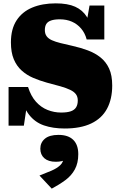

<svg xmlns="http://www.w3.org/2000/svg" viewBox="-20 -748 710 1143"><path d="M344 -78Q380 -78 401.5 -85.5Q423 -93 433 -109Q443 -125 443 -150Q443 -172 432 -187Q421 -202 398 -213Q375 -224 340.5 -234Q306 -244 259 -256Q216 -268 177.5 -284.5Q139 -301 109 -328Q79 -355 62 -395.5Q45 -436 45 -496Q45 -575 78.5 -626.5Q112 -678 172 -703Q232 -728 312 -728Q383 -728 427.5 -708Q472 -688 497.5 -647Q523 -606 538 -541L490 -583L513 -715H601V-513H496Q486 -551 463 -578Q440 -605 408 -619Q376 -633 336 -633Q304 -633 284 -626Q264 -619 255.5 -605Q247 -591 247 -569Q247 -547 257.5 -532.5Q268 -518 289 -508.5Q310 -499 340.5 -491.5Q371 -484 411 -475Q460 -464 503 -448Q546 -432 578.5 -406Q611 -380 629.5 -340Q648 -300 648 -239Q648 -158 617 -100.5Q586 -43 523 -13Q460 17 365 17Q295 17 241.5 -1.5Q188 -20 153 -65Q118 -110 102 -190L145 -154L122 0H31V-230H147Q164 -176 194 -142.5Q224 -109 263 -93.5Q302 -78 344 -78ZM288 375 215 297Q254 282 286.5 268Q319 254 338.5 235.5Q358 217 359 188L375 201Q363 208 347 211.5Q331 215 312 215Q268 215 244 194Q220 173 220 137Q220 101 247 78Q274 55 328 55Q386 55 416 84.5Q446 114 446 170Q446 223 425.5 260.5Q405 298 369 324.5Q333 351 288 375Z"/></svg>

Font: Roboto Serif 20pt Black
Style: Regular
Weight: 900
Version: Version 1.008